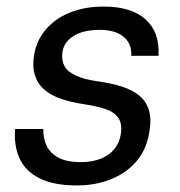

<svg xmlns="http://www.w3.org/2000/svg" viewBox="-20 -553 548 585"><path d="M214 12Q144 12 101 -9.5Q58 -31 40 -69.5Q22 -108 26 -160H112Q111 -133 121.5 -110Q132 -87 157.5 -73Q183 -59 226 -59Q261 -59 287 -69.5Q313 -80 328.5 -99Q344 -118 348 -144Q353 -175 341 -193Q329 -211 303.5 -220Q278 -229 239 -235Q198 -241 167 -251.5Q136 -262 115.5 -279.5Q95 -297 86.5 -323.5Q78 -350 84 -386Q91 -429 119 -462.5Q147 -496 192.5 -514.5Q238 -533 296 -533Q380 -533 423.5 -494Q467 -455 463 -383H380Q382 -420 356.5 -441Q331 -462 284 -462Q233 -462 203.5 -443Q174 -424 170 -393Q167 -370 176 -352.5Q185 -335 210.5 -323Q236 -311 279 -305Q321 -299 352 -289Q383 -279 404 -262Q425 -245 433.5 -218Q442 -191 435 -151Q427 -99 397 -63Q367 -27 319.5 -7.5Q272 12 214 12Z"/></svg>

Font: DM Sans 10pt
Style: Italic
Weight: 400
Italic angle: -10°
Version: Version 4.004;gftools[0.9.30]